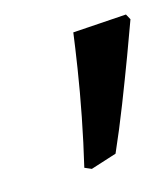

<svg xmlns="http://www.w3.org/2000/svg" viewBox="-43 -690 279 318"><g transform="rotate(-10 97.0 -531.0)"><path d="M194 -643Q188 -620 178 -584Q168 -548 156 -507Q144 -466 131 -428L88 -410L76 -414Q82 -455 86.5 -497.5Q91 -540 93.5 -577.5Q96 -615 97 -638L188 -652Z"/></g></svg>

Font: Alegreya SemiBold
Style: Italic
Weight: 600
Italic angle: -7°
Designer: Juan Pablo del Peral
Foundry: Huerta Tipografica
Version: Version 2.009